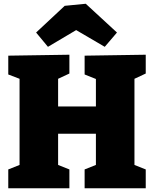

<svg xmlns="http://www.w3.org/2000/svg" viewBox="-20 -1001 819 1021"><path d="M755 -710V-610L695 -582V-124L755 -100V0H430V-100L490 -124V-290H289V-124L349 -100V0H24V-100L84 -124V-582L24 -605V-705L349 -710V-610L289 -582V-435H490V-581L430 -605V-705ZM436 -981 602 -828 537 -752 385 -841 235 -752 172 -828 324 -970Z"/></svg>

Font: Bitter Pro Black
Style: Regular
Weight: 900
Designer: Sol Matas, and Bitter project Authors
Foundry: Sol Matas
Version: Version 1.010